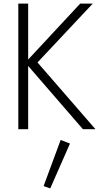

<svg xmlns="http://www.w3.org/2000/svg" viewBox="-20 -720 561 1070"><path d="M82 -700V0H137V-700ZM427 -700 121 -371 442 0H512L189 -372L497 -700ZM318 60 223 317 260 330 370 80Z"/></svg>

Font: Jost Light
Style: Regular
Weight: 300
Version: Version 3.710